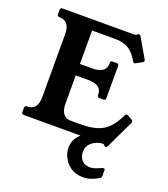

<svg xmlns="http://www.w3.org/2000/svg" viewBox="-158 -783 981 1118"><g transform="rotate(20 332.0 -224.0)"><path d="M639 -189Q650 -183 644 -170L561 4Q557 12 551 12Q545 12 543 9L539 4Q537 1 533.2 0.5Q529.4 0 520.7 0H40Q26 0 26 -13V-40Q26 -53 40 -53H41Q105 -53 105 -136V-523Q105 -606 40 -606Q26 -606 26 -620V-646Q26 -660 40 -660H479.8Q493 -660 497.7 -664L502.4 -669Q504.3 -671 510 -671Q517 -671 521 -664L590 -545Q593 -541 593 -537Q593 -530 586 -526L551 -507Q544 -503 541 -503Q536 -503 531 -511L528 -516Q510 -546 490.5 -564Q471 -582 446 -590Q421 -598 387 -598H245V-391H322Q362 -391 384 -406Q406 -421 406 -450V-456Q406 -469 419 -469H445Q458 -469 458 -456V-256Q458 -243 445 -243H419Q406 -243 406 -256V-261Q406 -320 322 -320H245V-146Q245 -106 260.5 -84Q276 -62 305 -62H363Q411.4 -62 446.2 -69Q481 -76 506.5 -91.5Q532 -107 552 -132Q572 -157 590 -194L593 -200Q595 -205 600.5 -206.5Q606 -208 611 -205ZM528 -16Q530 -14 531 -11Q532 -8 532 -6Q532 0 521 0Q517 0 503.5 4Q490 8 474.5 17Q459 26 447.5 42.5Q436 59 436 83Q436 114 454 134.5Q472 155 506 155Q522 155 538 149Q554 143 566.5 137.5Q579 132 583 132Q591 132 591 143V178Q591 188 584 192Q533 223 488 223Q440 223 409.5 201.5Q379 180 364 149.5Q349 119 349 92Q349 52 368 25.5Q387 -1 413.5 -16Q440 -31 464 -37.5Q488 -44 498 -44Q507 -44 513 -36Z"/></g></svg>

Font: Young Serif Light
Style: Regular
Weight: 300
Designer: Bastien Sozeau
Foundry: NBR — Bastien Sozeau
Version: Version 5.001